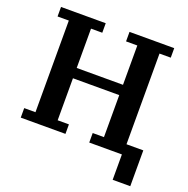

<svg xmlns="http://www.w3.org/2000/svg" viewBox="-148 -838 1114 1138"><g transform="rotate(20 409.5 -269.0)"><path d="M683 0H477V-60H548V-325H256V-60H327V0H45V-60H116V-638H45V-698H327V-638H256V-390H548V-638H477V-698H759V-638H688V-66H794V160H683Z"/></g></svg>

Font: IBM Plex Serif SmBld
Style: Regular
Weight: 600
Designer: Mike Abbink, Paul van der Laan, Pieter van Rosmalen
Foundry: Bold Monday
Version: Version 3.001